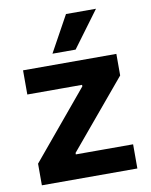

<svg xmlns="http://www.w3.org/2000/svg" viewBox="-84 -810 685 873"><g transform="rotate(-10 258.5 -374.0)"><path d="M475.4 -430.1 447.7 -418.1H44.6V-529.7H475.4ZM38.1 -99.9 73.8 -111.6H479V0H38.1ZM475.4 -430.1 187.1 -85.6 38.1 -99.9 326.6 -446.1ZM313.7 -429.1V-400.2H297.4V-429.1ZM214.6 -132.6V-103.8H191.2V-132.6ZM419.8 -747.9H281.3L189.4 -581H296.3Z"/></g></svg>

Font: Wand UI Pro
Style: Regular
Weight: 400
Designer: Andreas Faust
Version: Version 1.003;FEAKit 1.0